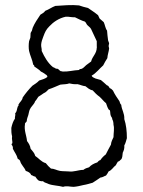

<svg xmlns="http://www.w3.org/2000/svg" viewBox="-20 -725 557 746"><path d="M451 -106C455 -110 456 -121 457 -132C461 -140 464 -148 463 -160C468 -168 470 -179 473 -188C473 -216 470 -241 463 -262C464 -286 453 -297 451 -318C447 -321 446 -326 444 -332C435 -345 426 -358 419 -373C415 -376 413 -381 407 -382C403 -386 402 -393 396 -393C388 -401 380 -407 372 -414L351 -420C345 -423 338 -425 336 -431C354 -441 366 -458 381 -471C386 -481 391 -490 397 -499C398 -513 403 -525 404 -537C404 -540 402 -543 402 -546C402 -550 404 -554 404 -557L400 -568C398 -582 397 -593 396 -606C389 -615 388 -629 383 -639L367 -653L361 -666C349 -676 335 -685 322 -694C309 -697 298 -700 287 -704C258 -707 225 -704 195 -702C181 -697 170 -688 156 -683C151 -676 144 -672 137 -668C126 -652 114 -634 107 -617L104 -606C103 -603 100 -600 99 -597C98 -591 99 -585 98 -579C97 -574 94 -570 93 -565C91 -553 91 -537 93 -527C97 -509 106 -492 109 -474C111 -472 114 -471 113 -467C122 -460 132 -455 139 -447C144 -445 148 -442 153 -439C156 -435 164 -435 164 -426C156 -419 144 -416 132 -412C125 -404 115 -398 106 -392C92 -378 79 -362 68 -346C67 -335 57 -329 52 -319C51 -318 52 -316 52 -314C52 -314 49 -312 49 -311C45 -300 46 -291 39 -285C41 -276 37 -272 38 -264C31 -254 27 -242 24 -228C24 -215 24 -207 27 -195C25 -185 29 -175 28 -169C28 -167 24 -167 25 -163C28 -159 31 -155 30 -147C36 -134 45 -124 49 -108C53 -106 56 -104 58 -100C62 -84 75 -75 80 -61C89 -58 98 -54 101 -45C107 -44 110 -39 117 -39C121 -33 125 -27 131 -23C136 -22 140 -20 147 -21C152 -15 162 -14 169 -10C185 -4 207 -4 225 1C239 -4 253 1 266 1C279 0 292 -3 304 -6C317 -8 329 -12 340 -15C350 -22 361 -28 370 -35C380 -36 385 -41 392 -43C396 -48 399 -53 402 -59C415 -64 420 -76 430 -83C433 -88 435 -93 438 -97C445 -98 446 -103 451 -106ZM416 -262C419 -257 421 -250 421 -240C425 -226 421 -207 421 -192C417 -183 412 -175 411 -163C404 -151 398 -138 391 -125C383 -119 376 -112 370 -103C365 -102 361 -98 358 -94C345 -90 334 -84 326 -75C318 -73 310 -70 304 -65C284 -65 267 -56 246 -59C238 -60 225 -59 213 -61C201 -63 190 -70 178 -70C171 -76 164 -83 158 -91C140 -96 131 -110 117 -119C114 -131 106 -138 99 -147C97 -160 91 -169 85 -177C83 -199 73 -218 77 -242C76 -249 83 -249 84 -255C84 -263 88 -271 90 -278C92 -285 93 -294 96 -300C100 -309 108 -316 113 -324C115 -326 115 -330 117 -332L121 -337L129 -349C136 -354 144 -358 150 -363C158 -366 163 -372 169 -378C185 -383 199 -390 214 -396C226 -398 240 -397 249 -401C258 -399 268 -397 281 -398C292 -396 300 -391 312 -390C320 -384 328 -376 340 -374C348 -365 357 -356 367 -349C376 -341 383 -331 392 -324C395 -316 397 -308 402 -300C403 -298 406 -298 407 -296C409 -290 408 -282 410 -277C411 -271 417 -268 416 -262ZM356 -565V-543C358 -543 357 -541 356 -541C356 -516 339 -507 334 -486L315 -472C309 -467 305 -461 298 -458C294 -456 289 -458 287 -453C264 -452 247 -446 222 -447C222 -449 219 -448 217 -448C211 -450 209 -456 203 -458C194 -457 193 -463 186 -464C166 -480 153 -503 142 -527C143 -537 139 -542 140 -553C141 -563 144 -572 148 -582C155 -601 159 -610 172 -623C187 -639 208 -654 235 -660C249 -661 258 -657 271 -658C284 -652 296 -645 310 -641C315 -637 316 -629 322 -625C326 -621 331 -618 334 -612Z"/></svg>

Font: FuturaRener
Style: Light
Weight: 300
Designer: BSozoo
Foundry: BSozoo
Version: Version 1.0